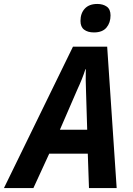

<svg xmlns="http://www.w3.org/2000/svg" viewBox="-81 -951 671 971"><path d="M-61 0 288 -715H461L509 0H369L363 -174H168L88 0ZM222 -295H360L354 -491Q353 -519 352.5 -546Q352 -573 353 -601H351Q343 -576 333 -551Q323 -526 310 -498ZM394 -787Q363 -787 344.5 -801Q326 -815 326 -845Q326 -884 348 -907.5Q370 -931 411 -931Q440 -931 459 -917.5Q478 -904 478 -873Q478 -836 457.5 -811.5Q437 -787 394 -787Z"/></svg>

Font: Noto Sans SemiCondensed
Style: Bold Italic
Weight: 700
Width: 4
Italic angle: -12°
Designer: Monotype Design Team
Foundry: Monotype Imaging Inc.
Version: Version 2.013; ttfautohint (v1.8.4.7-5d5b)